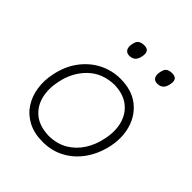

<svg xmlns="http://www.w3.org/2000/svg" viewBox="-196 -847 990 990"><g transform="rotate(45 298.5 -352.5)"><path d="M272.5 9.5Q209.5 9.5 164.8 -14Q120 -37.5 93.8 -77.5Q67.5 -117.5 59.8 -168.2Q52 -219 63.5 -273.5Q78.5 -347 117.5 -398.8Q156.5 -450.5 210.8 -477.8Q265 -505 325.5 -505Q407 -505 459 -465.5Q511 -426 530.5 -361.2Q550 -296.5 534 -222Q519 -153.5 482.5 -101.2Q446 -49 392.2 -19.8Q338.5 9.5 272.5 9.5ZM275 -34.5Q333.5 -36 376.8 -62Q420 -88 447.8 -131.5Q475.5 -175 486.5 -229.5Q500.5 -293.5 486.2 -345.2Q472 -397 431.5 -428.2Q391 -459.5 325 -461Q238 -458.5 182.8 -404.2Q127.5 -350 110.5 -266.5Q97.5 -205 110.5 -153Q123.5 -101 164 -68.5Q204.5 -36 275 -34.5ZM477 -620.5Q456.5 -620.5 448 -635.8Q439.5 -651 447 -679Q451.5 -699 463.2 -706.2Q475 -713.5 495 -713.5Q536 -713.5 527.5 -668Q522 -641.5 509.5 -631Q497 -620.5 477 -620.5ZM273.5 -620.5Q253 -620.5 244.5 -635.8Q236 -651 243 -679Q248 -699 259.8 -706.2Q271.5 -713.5 291.5 -713.5Q332 -713.5 323.5 -668Q318.5 -641.5 306 -631Q293.5 -620.5 273.5 -620.5Z"/></g></svg>

Font: Commissioner Loud ExtraLight
Style: Italic
Weight: 200
Italic angle: -12°
Designer: Kostas Bartsokas
Foundry: Kostas Bartsokas
Version: Version 1.000; ttfautohint (v1.8.3)